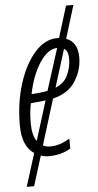

<svg xmlns="http://www.w3.org/2000/svg" viewBox="-57 -725 463 905"><g transform="rotate(-5 174.0 -272.5)"><path d="M232 -495 169 -297Q154 -294 135.5 -292Q117 -290 101 -289H93Q111 -378 149.5 -436Q188 -494 232 -495ZM264 -488Q284 -476 284 -439Q284 -401 267 -363Q250 -325 208 -309ZM77 -154Q77 -205 86 -246L156 -253L98 -67Q77 -93 77 -154ZM67 145 111 4Q127 10 150 10Q208 10 252 -17V-64Q203 -35 162 -35Q139 -35 125 -43L192 -259Q264 -276 298 -328.5Q332 -381 332 -442Q332 -514 278 -534L326 -690H291L245 -541Q242 -541 236 -541Q178 -541 130 -487Q82 -433 53.5 -343.5Q25 -254 25 -147Q25 -47 81 -11L32 145Z"/></g></svg>

Font: Noto Sans Display Condensed Light
Style: Italic
Weight: 300
Width: 3
Designer: Monotype Design team
Foundry: Monotype Imaging Inc.
Version: 1.000